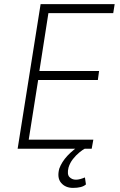

<svg xmlns="http://www.w3.org/2000/svg" viewBox="-20 -725 587 936"><path d="M66 0 178 -705H539L532 -661H216L172 -379H463L457 -335H166L120 -44H435L427 0ZM336 191Q299 191 278 166.5Q257 142 269 97Q281 64 309 34Q337 4 380 -23L393 0Q383 5 366.5 18.5Q350 32 335.5 50.5Q321 69 314 92Q306 125 318.5 138Q331 151 350 151Q360 151 371 148Q382 145 394 140L399 174Q389 183 373 187Q357 191 336 191Z"/></svg>

Font: Nunito Sans 7pt Condensed ExtraLight
Style: Italic
Weight: 250
Width: 3
Italic angle: -9°
Designer: Vernon Adams
Foundry: Vernon Adams
Version: Version 3.101;gftools[0.9.27]